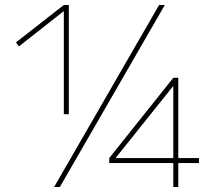

<svg xmlns="http://www.w3.org/2000/svg" viewBox="-20 -750 873 770"><path d="M197 0 618 -730H641L220 0ZM236 -292V-704H234L56 -564L44 -580L236 -730H256V-292ZM675 0V-96H418V-116L675 -438H695V-116H778V-96H695V0ZM445 -116H675V-403H673L445 -118Z"/></svg>

Font: M PLUS 2 Thin
Style: Regular
Weight: 100
Designer: Coji Morishita
Foundry: UNDERFOREST DESIGN
Version: Version 1.001